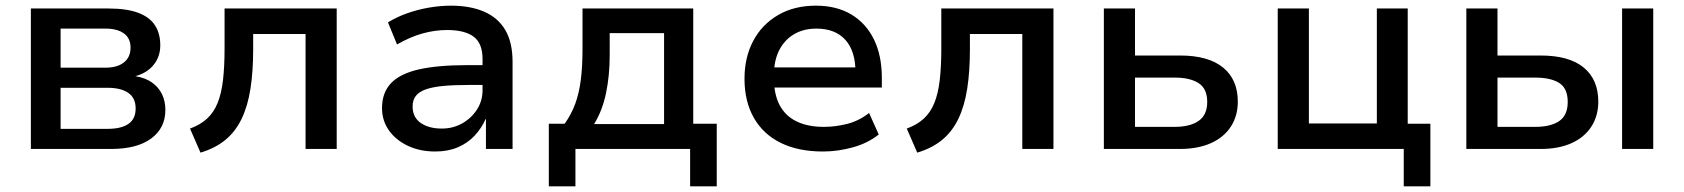

<svg xmlns="http://www.w3.org/2000/svg" viewBox="-20 -526 5947 678"><path d="M89 0V-496H363Q427 -496 467.5 -481Q508 -466 527 -437Q546 -408 546 -366Q546 -326 522.5 -297Q499 -268 458 -257Q494 -251 517 -234.5Q540 -218 552 -193.5Q564 -169 564 -138Q564 -74 514 -37Q464 0 372 0ZM194 -71H360Q408 -71 433.5 -88.5Q459 -106 459 -143Q459 -180 433 -198Q407 -216 360 -216H194ZM194 -287H352Q394 -287 417.5 -305.5Q441 -324 441 -358Q441 -391 417.5 -408Q394 -425 352 -425H194Z M688 13 651 -72Q687 -85 711 -107Q735 -129 748.5 -162.5Q762 -196 767.5 -243.5Q773 -291 773 -355V-496H1169V0H1059V-406H874V-352Q874 -274 864.5 -213Q855 -152 833.5 -107Q812 -62 776.5 -32.5Q741 -3 688 13Z M1517 9Q1463 9 1420.5 -11Q1378 -31 1353.5 -65.5Q1329 -100 1329 -144Q1329 -199 1361 -232.5Q1393 -266 1459.5 -281Q1526 -296 1630 -296H1700V-226H1635Q1583 -226 1545.5 -222.5Q1508 -219 1484 -210.5Q1460 -202 1448.5 -187.5Q1437 -173 1437 -150Q1437 -112 1465.5 -92Q1494 -72 1540 -72Q1580 -72 1612.5 -90.5Q1645 -109 1664.5 -139.5Q1684 -170 1684 -207V-318Q1684 -373 1652.5 -396.5Q1621 -420 1559 -420Q1516 -420 1472.5 -408Q1429 -396 1382 -369L1350 -447Q1381 -466 1417.5 -479Q1454 -492 1494 -499Q1534 -506 1573 -506Q1640 -506 1689 -485Q1738 -464 1764 -420.5Q1790 -377 1790 -307V0H1696V-106H1695Q1681 -74 1656.5 -47.5Q1632 -21 1597 -6Q1562 9 1517 9Z M1918 132V-89H1974Q1998 -123 2011.5 -160Q2025 -197 2031 -244Q2037 -291 2037 -353V-496H2428V-89H2511V132H2417V0H2012V132ZM2078 -88H2325V-409H2133V-331Q2133 -259 2120 -197Q2107 -135 2078 -88Z M2886 9Q2799 9 2737 -21.5Q2675 -52 2642 -110Q2609 -168 2609 -248Q2609 -323 2639.5 -381Q2670 -439 2727 -472.5Q2784 -506 2861 -506Q2934 -506 2986 -475Q3038 -444 3066 -387Q3094 -330 3094 -251V-217H2694V-288H3019L3001 -270Q3001 -346 2965 -385.5Q2929 -425 2863 -425Q2818 -425 2784.5 -405.5Q2751 -386 2732 -349.5Q2713 -313 2713 -261V-250Q2713 -192 2733.5 -154Q2754 -116 2793.5 -97Q2833 -78 2889 -78Q2930 -78 2971.5 -88.5Q3013 -99 3049 -127L3083 -51Q3044 -20 2991 -5.5Q2938 9 2886 9Z M3219 13 3182 -72Q3218 -85 3242 -107Q3266 -129 3279.5 -162.5Q3293 -196 3298.5 -243.5Q3304 -291 3304 -355V-496H3700V0H3590V-406H3405V-352Q3405 -274 3395.5 -213Q3386 -152 3364.5 -107Q3343 -62 3307.5 -32.5Q3272 -3 3219 13Z M3878 0V-496H3988V-330H4147Q4247 -330 4299 -287.5Q4351 -245 4351 -167Q4351 -117 4326.5 -79Q4302 -41 4256 -20.5Q4210 0 4146 0ZM3988 -78H4128Q4182 -78 4212.5 -99Q4243 -120 4243 -166Q4243 -213 4212.5 -232.5Q4182 -252 4128 -252H3988Z M4937 132V0H4492V-496H4602V-90H4842V-496H4951V-89H5031V132Z M5158 0V-496H5268V-330H5420Q5521 -330 5572.5 -287.5Q5624 -245 5624 -167Q5624 -117 5599.5 -79Q5575 -41 5529.5 -20.5Q5484 0 5420 0ZM5268 -78H5401Q5456 -78 5486 -98.5Q5516 -119 5516 -166Q5516 -214 5486 -233Q5456 -252 5401 -252H5268ZM5708 0V-496H5818V0Z"/></svg>

Font: Nunito Sans 8pt SemiBold
Style: Regular
Weight: 600
Version: Version 3.101;gftools[0.9.27]